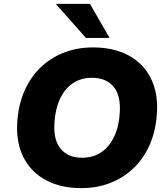

<svg xmlns="http://www.w3.org/2000/svg" viewBox="-20 -961 867 992"><path d="M400 11Q294 11 217.5 -30Q141 -71 102 -147Q63 -223 69 -327Q74 -415 104.5 -487Q135 -559 187 -610Q239 -661 308.5 -688.5Q378 -716 460 -716Q566 -716 642.5 -675.5Q719 -635 758 -559Q797 -483 791 -379Q786 -290 755.5 -218Q725 -146 673 -95Q621 -44 551.5 -16.5Q482 11 400 11ZM404 -146Q463 -146 505 -175.5Q547 -205 571.5 -258.5Q596 -312 599 -383Q604 -470 565.5 -514.5Q527 -559 455 -559Q397 -559 355 -530Q313 -501 289 -448Q265 -395 261 -323Q256 -236 294.5 -191Q333 -146 404 -146ZM424 -765 268 -941H445L546 -765Z"/></svg>

Font: Nunito Sans 10pt Black
Style: Italic
Weight: 900
Italic angle: -9°
Designer: Vernon Adams
Foundry: Vernon Adams
Version: Version 3.101;gftools[0.9.27]